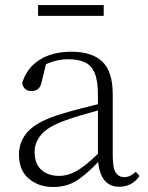

<svg xmlns="http://www.w3.org/2000/svg" viewBox="-20 -727 586 761"><path d="M130.9 -664.1V-707H391.1V-664.1ZM453.1 13.2Q414.6 13.2 394 -12.7Q373.5 -38.6 369.1 -85Q322.3 -35.6 283.2 -10.7Q244.1 14.2 190.9 14.2Q133.3 14.2 94.2 -18.8Q55.2 -51.8 55.2 -113.8Q55.2 -169.4 93.5 -208.7Q131.8 -248 225.1 -275.9Q260.3 -286.6 296.9 -296.1Q333.5 -305.7 368.2 -314V-350.1Q368.2 -406.7 355.2 -437.5Q342.3 -468.3 316.2 -480.2Q290 -492.2 250 -492.2Q205.1 -492.2 162.1 -472.2L145 -401.9Q140.6 -381.8 130.6 -374Q120.6 -366.2 105 -366.2Q74.2 -366.2 67.9 -397Q84.5 -456.1 135.5 -489Q186.5 -522 263.2 -522Q344.7 -522 385.7 -482.7Q426.8 -443.4 426.8 -354V-112.8Q426.8 -61 438.7 -43Q450.7 -24.9 473.1 -24.9Q495.6 -24.9 518.1 -45.9L533.2 -29.8Q503.4 13.2 453.1 13.2ZM368.2 -117.2V-289.1Q334.5 -279.8 300.8 -270Q267.1 -260.3 236.8 -249Q170.4 -225.1 143.8 -193.8Q117.2 -162.6 117.2 -125Q117.2 -77.6 144 -53.7Q170.9 -29.8 214.8 -29.8Q248.5 -29.8 282.5 -48.6Q316.4 -67.4 368.2 -117.2Z"/></svg>

Font: Source Han Serif TW ExtraLight
Style: Regular
Weight: 250
Designer: Ryoko NISHIZUKA Ë•øÂ°öÊ∂ºÂ≠ê (kana & ideographs); Frank Grie√ühammer (Latin, Greek & Cyrillic); Wenlong ZHANG Âº†ÊñáÈæô 
Foundry: Adobe
Version: Version 2.003;hotconv 1.1.1;makeotfexe 2.6.0